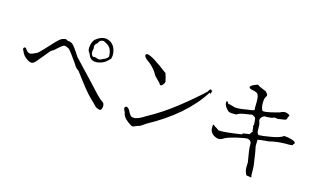

<svg xmlns="http://www.w3.org/2000/svg" viewBox="-80 -1190 2725 1654"><g transform="rotate(20 1282.0 -363.0)"><path d="M848 -79Q852 -79 858 -82Q864 -85 868 -111Q867 -143 849.5 -151Q832 -159 791 -193Q707 -270 514 -441Q450 -525 429 -536Q412 -544 397 -544L388 -543Q379 -551 368 -551Q358 -551 337.5 -541.5Q317 -532 272 -472Q207 -386 178 -357Q132 -329 118 -329Q98 -329 79 -352Q71 -364 63 -364Q59 -364 54.5 -360Q50 -356 50 -350Q50 -341 61 -328Q76 -295 112 -274Q137 -259 156 -259Q174 -259 194 -286.5Q214 -314 284 -417Q288 -412 289 -412Q290 -412 290 -415V-419Q302 -424 312 -437Q364 -495 378 -495Q392 -495 420 -483Q446 -460 511 -382Q536 -344 563 -333Q691 -188 740.5 -148.5Q790 -109 812 -89Q836 -79 848 -79ZM669 -454Q709 -454 753 -484Q773 -502 793 -528Q795 -540 795 -552Q795 -586 778 -619Q754 -664 704 -673L690 -674Q646 -674 602 -630Q581 -602 581 -553Q581 -523 604 -502Q623 -454 669 -454ZM691 -485Q685 -485 679 -487Q667 -491 656 -491Q647 -491 640 -488Q618 -501 618 -533Q618 -545 621 -559Q617 -569 617 -578Q617 -597 636 -611Q644 -646 680 -648Q732 -631 748.5 -604Q765 -577 769 -537Q760 -515 724 -499Q708 -485 691 -485Z M1164 -42Q1170 -42 1177 -46Q1184 -50 1206 -62H1207Q1222 -62 1265 -102Q1563 -298 1689 -540Q1690 -542 1692 -542Q1696 -542 1701 -532Q1703 -564 1708 -568L1709 -569L1700 -564L1701 -562Q1694 -572 1689 -572Q1687 -572 1682.5 -567.5Q1678 -563 1666 -536L1669 -535Q1670 -535 1670 -536Q1670 -538 1668 -542Q1589 -454 1478.5 -350Q1368 -246 1247 -166Q1182 -115 1150 -115H1133Q1116 -116 1086 -167Q1071 -183 1060 -183Q1055 -183 1049.5 -179Q1044 -175 1044 -167Q1044 -154 1060 -133Q1068 -100 1094 -79.5Q1120 -59 1147 -46Q1157 -42 1164 -42ZM1271 -457Q1278 -457 1286 -467Q1300 -486 1300 -498L1299 -503Q1287 -543 1274 -570Q1118 -670 1076 -670Q1066 -670 1060 -665V-661Q1060 -656 1059 -653V-652Q1059 -646 1078 -628Q1159 -584 1199 -519Q1245 -478 1254 -472Q1262 -457 1271 -457Z M2277 23Q2270 7 2269.5 -10Q2269 -27 2261 -82Q2231 -213 2219 -247Q2218 -284 2216 -302Q2226 -307 2313 -322Q2382 -346 2459 -353Q2518 -356 2518 -365Q2518 -366 2516 -367Q2527 -376 2527 -383Q2527 -393 2506 -401Q2473 -411 2434 -411H2421Q2396 -386 2315.5 -365Q2235 -344 2213 -343Q2205 -343 2198 -354.5Q2191 -366 2186 -428Q2182 -436 2177 -453Q2172 -461 2172 -469Q2172 -495 2204 -513L2209 -512Q2223 -512 2270 -522Q2281 -532 2299 -532Q2307 -532 2317 -530Q2366 -541 2380.5 -545.5Q2395 -550 2395 -576Q2403 -583 2403 -588Q2403 -597 2382 -603Q2372 -606 2363 -606Q2340 -606 2318 -590Q2211 -549 2180 -549Q2173 -549 2170 -551Q2149 -580 2149 -634Q2149 -664 2161 -681L2162 -688Q2162 -700 2147 -710V-711Q2147 -718 2112 -727Q2077 -736 2057 -749Q1997 -724 1997 -705Q1997 -695 2016 -691Q2049 -689 2070.5 -679.5Q2092 -670 2097 -611Q2101 -544 2104 -536V-535Q2104 -527 2045 -516Q1977 -497 1942 -497Q1932 -497 1912.5 -501.5Q1893 -506 1873 -507Q1861 -525 1856 -525Q1851 -525 1851 -509Q1854 -476 1902 -442Q1916 -440 1927 -440Q1934 -440 1942.5 -441.5Q1951 -443 1971 -444Q1981 -458 2032 -472Q2083 -486 2100 -489Q2123 -480 2129.5 -474.5Q2136 -469 2144 -410Q2139 -409 2139 -403Q2139 -398 2144 -388Q2148 -352 2154 -352L2155 -353Q2140 -340 2137 -324L2080 -311Q2079 -308 2072 -299Q1922 -263 1885 -263Q1876 -263 1869 -264Q1853 -276 1834 -283Q1819 -294 1814 -294Q1810 -294 1810 -290L1812 -282L1811 -275Q1811 -266 1815 -247Q1828 -212 1867 -199Q1881 -194 1894 -194Q1916 -194 1938.5 -212.5Q1961 -231 2042 -258Q2111 -281 2134 -281L2140 -280Q2171 -273 2171.5 -240Q2172 -207 2204 -90Q2205 -40 2212 -18Q2219 4 2230 19Q2264 23 2277 23Z"/></g></svg>

Font: Xiaobo Songti 小帛宋体
Style: Regular
Weight: 400
Version: Version 1.501;March 17, 2024;FontCreator 14.0.0.2814 64-bit